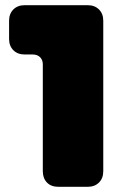

<svg xmlns="http://www.w3.org/2000/svg" viewBox="-20 -720 448 740"><path d="M318 0Q345 0 361.5 -16.5Q378 -33 378 -60V-640Q378 -667 361.5 -683.5Q345 -700 318 -700H75Q48 -700 31.5 -683.5Q15 -667 15 -640V-570Q15 -543 31.5 -526.5Q48 -510 75 -510H106Q124 -510 134.5 -499.5Q145 -489 145 -472V-60Q145 -33 161 -16.5Q177 0 205 0Z"/></svg>

Font: Bolota
Style: Bold
Weight: 240
Designer: Gabriel Pang
Version: Version 1.000